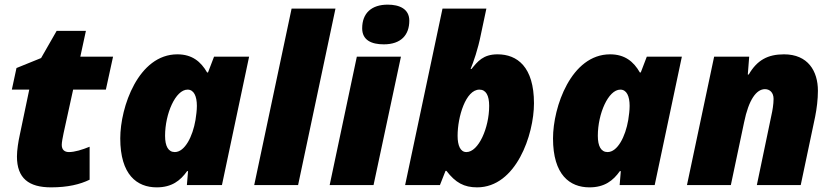

<svg xmlns="http://www.w3.org/2000/svg" viewBox="-20 -797 3590 827"><path d="M200 10C272 10 325 -3 366 -23V-165C334 -152 302 -142 277 -142C259 -142 246 -151 246 -173C246 -184 250 -205 254 -224L295 -411H436L467 -553H326L350 -664H224L157 -547L51 -504L31 -411H106L65 -215C59 -188 53 -150 53 -123C53 -29 104 10 200 10Z M655 10C720 10 757 -19 786 -60H790L785 0H936L1053 -553H902L876 -485H872C845 -532 807 -563 744 -563C576 -563 498 -336 498 -201C498 -44 570 10 655 10ZM733 -142C705 -142 691 -167 691 -212C691 -307 736 -411 788 -411C815 -411 828 -383 828 -341C828 -321 825 -300 822 -280C810 -209 776 -142 733 -142Z M1075 0H1264L1425 -760H1236Z M1633 -606C1708 -606 1743 -647 1743 -708C1743 -759 1700 -777 1650 -777C1581 -777 1540 -741 1540 -675C1540 -624 1580 -606 1633 -606ZM1400 0H1589L1707 -553H1517Z M2035 10C2203 10 2280 -217 2280 -352C2280 -509 2208 -563 2123 -563C2061 -563 2037 -532 2011 -500H2007C2019 -528 2039 -586 2051 -647L2075 -760H1886L1725 0H1875L1899 -61H1903C1942 -10 1979 10 2035 10ZM1989 -142C1963 -142 1951 -170 1951 -212C1951 -294 1986 -411 2045 -411C2073 -411 2087 -386 2087 -341C2087 -246 2041 -142 1989 -142Z M2519 10C2584 10 2621 -19 2650 -60H2654L2649 0H2800L2917 -553H2766L2740 -485H2736C2709 -532 2671 -563 2608 -563C2440 -563 2362 -336 2362 -201C2362 -44 2434 10 2519 10ZM2597 -142C2569 -142 2555 -167 2555 -212C2555 -307 2600 -411 2652 -411C2679 -411 2692 -383 2692 -341C2692 -321 2689 -300 2686 -280C2674 -209 2640 -142 2597 -142Z M2939 0H3128L3185 -270C3205 -368 3238 -413 3275 -413C3295 -413 3312 -399 3312 -371C3312 -348 3307 -319 3303 -302L3240 0H3429L3491 -294C3498 -329 3503 -369 3503 -406C3503 -491 3460 -563 3357 -563C3287 -563 3241 -538 3205 -476H3201L3207 -553H3056Z"/></svg>

Font: Noto Sans Black
Style: Italic
Weight: 900
Italic angle: -12°
Designer: Monotype Design Team
Foundry: Monotype Imaging Inc.
Version: Version 2.013